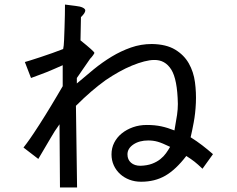

<svg xmlns="http://www.w3.org/2000/svg" viewBox="-20 -751 1040 842"><path d="M816 -149Q843 -132 866.5 -114Q890 -96 914 -75L868 -11Q847 -31 833 -42Q819 -53 797 -67Q751 -7 705 19.5Q659 46 599 46Q571 46 547.5 37Q524 28 506.5 12Q489 -4 479 -26Q469 -48 469 -74Q469 -102 481 -125.5Q493 -149 514 -166Q535 -183 563 -193Q591 -203 624 -203Q659 -203 687 -197Q715 -191 745 -179Q753 -223 756.5 -247.5Q760 -272 760 -295Q758 -403 731 -446Q704 -489 656 -488Q637 -488 612 -481.5Q587 -475 559 -463.5Q531 -452 501.5 -435.5Q472 -419 444 -400Q412 -377 380 -349.5Q348 -322 313 -287L318 71H243L241 -206Q230 -191 220 -175.5Q210 -160 201 -144L148 -54L83 -104Q91 -114 97.5 -123Q104 -132 111.5 -142.5Q119 -153 128.5 -167.5Q138 -182 153 -205Q167 -227 179.5 -247Q192 -267 204 -287Q216 -307 228.5 -328Q241 -349 255 -373V-465Q234 -456 218.5 -449Q203 -442 188 -436Q173 -430 156.5 -424Q140 -418 116 -409L89 -479Q93 -480 112.5 -486Q132 -492 157.5 -500.5Q183 -509 210 -518.5Q237 -528 257 -536Q260 -549 261 -575Q262 -601 263 -629.5Q264 -658 264.5 -685.5Q265 -713 265 -731L312 -725Q332 -723 343 -717.5Q354 -712 354 -705Q354 -694 335 -676L333 -574Q394 -525 394 -519Q394 -517 388 -508.5Q382 -500 375 -493Q368 -483 359.5 -470.5Q351 -458 342.5 -446Q334 -434 327.5 -424Q321 -414 317 -409V-385Q353 -416 391 -447Q429 -478 469.5 -502.5Q510 -527 554 -542.5Q598 -558 646 -558Q709 -557 748 -533.5Q787 -510 808 -473Q829 -436 835 -390.5Q841 -345 839 -299.5Q837 -254 829.5 -214Q822 -174 816 -149ZM596 -24Q626 -25 647 -33Q668 -41 683 -53Q698 -65 708 -79Q718 -93 726 -107Q691 -124 671.5 -129.5Q652 -135 630 -135Q591 -135 565 -117.5Q539 -100 539 -74Q539 -51 554.5 -37.5Q570 -24 596 -24Z"/></svg>

Font: D2Coding
Style: Regular
Weight: 400
Monospace: yes
Designer: Yong-Rak Park; Jeong-Hwan Yoon; Sang-Min Lee;
Foundry: NHN Corporation
Version: Version 1.3.2; Build 20180524